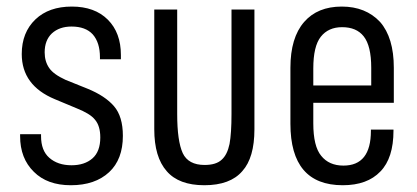

<svg xmlns="http://www.w3.org/2000/svg" viewBox="-20 -545 1244 573"><path d="M40 -138.7V-144.5H102.5V-138.7Q102.5 -95.7 127 -74.2Q152.3 -51.8 193.4 -51.8Q232.4 -51.8 255.9 -72.3Q279.3 -92.8 279.3 -134.8Q279.3 -168.9 263.7 -187.5Q255.9 -197.3 242.2 -205.6Q228.5 -213.9 209 -221.7L143.6 -249Q44.9 -290 44.9 -383.8Q44.9 -448.2 85.9 -487.3Q126 -525.4 194.3 -525.4Q262.7 -525.4 301.8 -486.3Q340.8 -447.3 340.8 -380.9V-368.2H278.3V-374Q278.3 -418 256.8 -442.4Q235.4 -465.8 193.4 -465.8Q157.2 -465.8 134.8 -445.3Q113.3 -424.8 113.3 -388.7Q113.3 -361.3 127 -341.8Q139.6 -323.2 175.8 -306.6L241.2 -280.3Q293.9 -258.8 320.3 -228Q346.7 -197.3 346.7 -139.6Q346.7 -69.3 305.7 -31.2Q263.7 7.8 191.4 7.8Q121.1 7.8 81.1 -32.2Q40 -72.3 40 -138.7Z M440.4 -516.6H508.8V-205.1Q508.8 -124 525.4 -87.9Q542 -52.7 590.8 -52.7Q625 -52.7 641.6 -68.4Q658.2 -83 665 -115.2Q670.9 -147.5 670.9 -205.1V-516.6H739.3V-159.2Q739.3 -74.2 703.1 -34.2Q667 7.8 589.8 7.8Q513.7 7.8 477.5 -34.2Q440.4 -76.2 440.4 -159.2Z M915 -238.3V-176.8Q915 -108.4 938.5 -80.1Q961.9 -50.8 1004.9 -50.8Q1086.9 -50.8 1086.9 -154.3V-158.2H1154.3V-155.3Q1154.3 -73.2 1115.2 -33.2Q1076.2 7.8 1002.9 7.8Q846.7 7.8 846.7 -175.8V-342.8Q846.7 -432.6 887.7 -479.5Q927.7 -525.4 1000 -525.4Q1071.3 -525.4 1114.3 -479.5Q1155.3 -432.6 1155.3 -342.8V-238.3ZM915 -340.8V-290H1087.9V-342.8Q1087.9 -408.2 1065.4 -436.5Q1043.9 -463.9 1001 -463.9Q960 -463.9 937.5 -435.5Q915 -407.2 915 -340.8Z"/></svg>

Font: Dinish Condensed
Style: Regular
Weight: 400
Width: 3
Designer: Bert Driehuis
Foundry: Playbeing
Version: Version 3.006; git-39231f3c-release